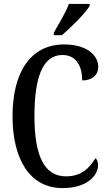

<svg xmlns="http://www.w3.org/2000/svg" viewBox="-20 -951 553 981"><path d="M255 -784V-771H296C346 -813 418 -886 438 -921V-931H332C316 -886 282 -833 255 -784ZM300 10C432 10 481 -60 481 -107C481 -122 476 -137 468 -143C438 -95 399 -50 317 -50C203 -50 156 -161 156 -358C156 -551 196 -670 299 -670C375 -670 400 -605 400 -540C451 -540 482 -568 482 -609C482 -671 420 -724 308 -724C134 -724 44 -578 44 -358C44 -137 132 10 300 10Z"/></svg>

Font: Noto Serif Tamil ExtraCondensed Medium
Style: Italic
Weight: 500
Width: 2
Italic angle: -12°
Designer: Indian Type Foundry, Tom Grace, and the Monotype Design Team
Foundry: Monotype Imaging Inc.
Version: Version 2.003